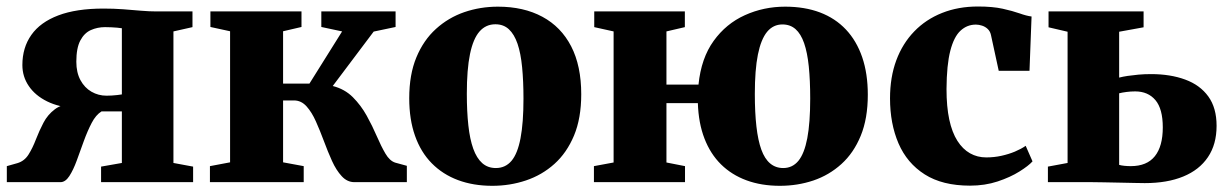

<svg xmlns="http://www.w3.org/2000/svg" viewBox="-20 -574 3870 605"><path d="M1.5 0V-50.5L35 -60Q57 -66.5 70 -87.2Q83 -108 93.2 -134.8Q103.5 -161.5 116.8 -187Q130 -212.5 153 -229.8Q176 -247 214.5 -248L218 -233Q166 -236 128.5 -254.5Q91 -273 70.8 -302.8Q50.5 -332.5 50.5 -369Q50.5 -424 78.8 -464Q107 -504 163.8 -525.5Q220.5 -547 306 -547Q338.5 -547 368.2 -544.8Q398 -542.5 424.5 -540.2Q451 -538 472.5 -538H586.5V-488.5L526.5 -475V-60.5L588.5 -49V0H298.5V-49L364 -60.5V-223H300Q282 -212 268.8 -186.5Q255.5 -161 244 -129.2Q232.5 -97.5 221.8 -68Q211 -38.5 198.5 -19.2Q186 0 170.5 0ZM315.5 -272.5Q323.5 -272.5 332.2 -273Q341 -273.5 349.5 -274.5Q358 -275.5 364 -276.5V-485Q357.5 -486 349 -486.8Q340.5 -487.5 330.8 -488Q321 -488.5 311 -488.5Q287 -488.5 266.2 -479.2Q245.5 -470 233 -446.2Q220.5 -422.5 220.5 -379.5Q220.5 -345.5 233.5 -321.5Q246.5 -297.5 268.2 -285Q290 -272.5 315.5 -272.5Z M641.5 0V-50.5L705 -62.5V-475.5L643 -489V-538H930V-489L872 -475.5V-310.5H955L1058 -475L992.5 -489V-538H1226.5V-489L1157.5 -474.5L1028.5 -303Q1066 -293.5 1091.8 -267.8Q1117.5 -242 1135.5 -209.5Q1153.5 -177 1167.2 -145Q1181 -113 1194.5 -90Q1208 -67 1225.5 -61.5L1262 -51.5V0H1097Q1074 0 1056.8 -18.8Q1039.5 -37.5 1026.2 -66.8Q1013 -96 1000.8 -129Q988.5 -162 975.5 -191.2Q962.5 -220.5 945.8 -239Q929 -257.5 906.5 -257.5H872V-62.5L937 -50.5V0Z M1269.5 -264.5Q1269.5 -339 1292 -393.2Q1314.5 -447.5 1353.8 -483Q1393 -518.5 1443.2 -535.8Q1493.5 -553 1549 -553Q1630 -553 1689 -521.2Q1748 -489.5 1779.8 -428Q1811.5 -366.5 1811.5 -277Q1811.5 -201.5 1788.8 -147Q1766 -92.5 1727 -57.5Q1688 -22.5 1637.5 -5.5Q1587 11.5 1531.5 11.5Q1471.5 11.5 1423.2 -6.5Q1375 -24.5 1340.5 -59.5Q1306 -94.5 1287.8 -146Q1269.5 -197.5 1269.5 -264.5ZM1542.5 -44.5Q1572.5 -44.5 1591.8 -67.2Q1611 -90 1620.2 -138.5Q1629.5 -187 1629.5 -263Q1629.5 -318.5 1625.2 -362.2Q1621 -406 1610.8 -436Q1600.5 -466 1583.5 -481.8Q1566.5 -497.5 1541 -497.5Q1511 -497.5 1491 -474.8Q1471 -452 1461 -403.8Q1451 -355.5 1451 -278.5Q1451 -222.5 1455.8 -179Q1460.5 -135.5 1471.2 -105.5Q1482 -75.5 1499.5 -60Q1517 -44.5 1542.5 -44.5Z M2437.5 11.5Q2379 11.5 2332.2 -5.8Q2285.5 -23 2252 -56Q2218.5 -89 2199.8 -137.5Q2181 -186 2179 -249H2080V-62L2138.5 -50.5V0H1851.5V-50.5L1913.5 -62V-475L1852.5 -488.5V-538H2138V-488.5L2080 -475V-307.5H2181Q2189.5 -391 2228.8 -445.2Q2268 -499.5 2327.2 -526.2Q2386.5 -553 2454 -553Q2515.5 -553 2563.8 -534.8Q2612 -516.5 2645.5 -481Q2679 -445.5 2696.8 -393.8Q2714.5 -342 2714.5 -275.5Q2714.5 -200.5 2692.2 -146.2Q2670 -92 2631.2 -57Q2592.5 -22 2542.8 -5.2Q2493 11.5 2437.5 11.5ZM2448 -44.5Q2477 -44.5 2495.8 -67.2Q2514.5 -90 2523.8 -138.5Q2533 -187 2533 -263Q2533 -321 2528.5 -364.8Q2524 -408.5 2513.8 -438Q2503.5 -467.5 2486.8 -482.2Q2470 -497 2445.5 -497Q2416.5 -497 2397.2 -473.8Q2378 -450.5 2368.2 -402.2Q2358.5 -354 2358.5 -278Q2358.5 -219.5 2363.5 -175.5Q2368.5 -131.5 2379 -102.5Q2389.5 -73.5 2406.8 -59Q2424 -44.5 2448 -44.5Z M3036.5 11Q2949.5 11 2893.8 -24.5Q2838 -60 2811.2 -122.2Q2784.5 -184.5 2784.5 -264Q2784.5 -330.5 2804.2 -383.8Q2824 -437 2860.8 -475Q2897.5 -513 2948.5 -533.2Q2999.5 -553.5 3061.5 -553.5Q3108 -553.5 3139.5 -546.5Q3171 -539.5 3192.8 -531.8Q3214.5 -524 3230.5 -522L3224 -351H3127L3102.5 -464Q3100 -475.5 3092.2 -482.8Q3084.5 -490 3074.5 -493.2Q3064.5 -496.5 3055 -496.5Q3027.5 -496.5 3006.8 -477.5Q2986 -458.5 2974.5 -414.2Q2963 -370 2962.5 -293.5Q2962.5 -238 2971.2 -197.2Q2980 -156.5 2996.8 -130.2Q3013.5 -104 3036.5 -91Q3059.5 -78 3087.5 -78Q3112.5 -78 3135.2 -83Q3158 -88 3177.8 -96.2Q3197.5 -104.5 3212 -114.5L3233.5 -65.5Q3221 -51.5 3192.2 -33.5Q3163.5 -15.5 3123.5 -2.2Q3083.5 11 3036.5 11Z M3282 0V-49L3344 -60.5V-474L3284 -488V-538H3583.5V-488L3506.5 -474V-329.5Q3518 -332.5 3533.2 -334.8Q3548.5 -337 3567.2 -338.8Q3586 -340.5 3607 -340.5Q3668 -340.5 3714.8 -323.2Q3761.5 -306 3787.5 -270Q3813.5 -234 3813.5 -177.5Q3813.5 -119 3786.2 -78.8Q3759 -38.5 3708.5 -17.8Q3658 3 3587 3Q3578 3 3556.2 2.5Q3534.5 2 3508.2 1.5Q3482 1 3458.5 0.5Q3435 0 3422 0ZM3543 -50.5Q3594 -50.5 3619 -81.8Q3644 -113 3644 -172.5Q3644 -231 3620.8 -258.5Q3597.5 -286 3557 -286Q3543 -286 3529.5 -284.2Q3516 -282.5 3506.5 -280V-54.5Q3513 -52.5 3523 -51.5Q3533 -50.5 3543 -50.5Z"/></svg>

Font: Merriweather 60pt Black
Style: Regular
Weight: 900
Version: Version 2.100